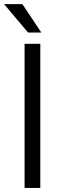

<svg xmlns="http://www.w3.org/2000/svg" viewBox="-25 -927 314 947"><path d="M173.8 -710.9V0H96.2V-710.9ZM85.4 -906.7 178.7 -766.6H113.3L-4.9 -906.7Z"/></svg>

Font: Vazirmatn UI FD Light
Style: Regular
Weight: 300
Designer: Saber Rastikerdar
Foundry: Saber Rastikerdar
Version: Version 33.003